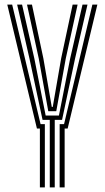

<svg xmlns="http://www.w3.org/2000/svg" viewBox="-20 -820 458 840"><path d="M197.8 0V-295.5H166.2L108.8 -564.2L55 -800H76.5L130.2 -564.2L179.8 -314.5H237.8L287 -564.2L341 -800H362.8L308.5 -564.2L251.5 -295.5H219.5V0ZM154.5 0V-257.8H141.5L11.8 -800H33.2L157.5 -276.8H176.2V0ZM241 0V-276.8H260.2L384.2 -800H406L276 -257.8H262.8V0ZM191.2 -333.5 149.5 -564.2 98.2 -800H119.8L169.8 -564.2L206.5 -352.2H210.8L247.5 -564.2L297.8 -800H319.5L267.8 -564.2L226.2 -333.5Z"/></svg>

Font: Big Shoulders Inline Display
Style: Bold
Weight: 700
Designer: Patric King
Foundry: XO Type Co
Version: Version 1.000